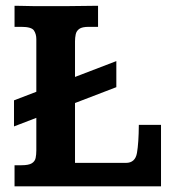

<svg xmlns="http://www.w3.org/2000/svg" viewBox="-20 -656 604 676"><path d="M29.3 -210.9V-302.7L389.6 -440.9V-349.1ZM31.2 0V-74.2H54.7Q81.1 -74.2 92 -81.1Q103 -87.9 105.5 -99.9Q107.9 -111.8 107.9 -126.5V-500Q107.9 -504.4 107.9 -509Q107.9 -513.7 107.9 -518.1Q107.9 -536.1 99.4 -548.8Q90.8 -561.5 54.7 -561.5H31.2V-635.7Q38.1 -635.7 56.6 -635.3Q75.2 -634.8 95.9 -634.5Q116.7 -634.3 131.3 -634.3Q178.2 -634.3 223.6 -634.5Q269 -634.8 325.2 -635.7V-561.5H292.5Q269 -561.5 259 -554.2Q249 -546.9 246.6 -535.2Q244.1 -523.4 244.1 -510.7V-82.5H423.3Q456.1 -82.5 462.2 -117.4Q468.3 -152.3 468.8 -216.3H546.9V0Z"/></svg>

Font: Kameron SemiBold
Style: Regular
Weight: 600
Designer: Vernon Adams
Foundry: Vernon Adams
Version: Version 1.100